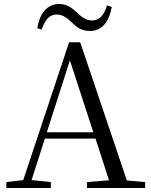

<svg xmlns="http://www.w3.org/2000/svg" viewBox="-20 -947 758 967"><path d="M168 -805 190 -798C206 -847 230 -874 265 -874C300 -874 322 -852 346 -830C367 -809 392 -791 433 -791C493 -791 530 -837 543 -912L519 -920C504 -871 482 -844 444 -844C410 -844 389 -864 365 -886C342 -907 317 -927 278 -927C219 -927 179 -880 168 -805ZM332 -643 450 -281H216ZM418 0H711V-30L619 -38L384 -734H328L97 -40L12 -30V0H236V-30L139 -40L206 -249H461L529 -39L418 -30Z"/></svg>

Font: Harano Aji Mincho
Style: Regular
Weight: 400
Foundry: Masamichi Hosoda
Version: HaranoAjiMincho-Regular version 20230610;ttx 4.39.4